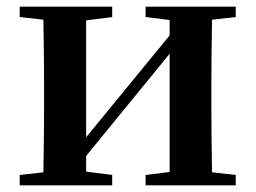

<svg xmlns="http://www.w3.org/2000/svg" viewBox="-20 -555 766 575"><path d="M39 0V-31L110 -39Q112 -153 112 -235V-300Q112 -382 110 -496L39 -504V-535H316V-504L238 -494V-144L488 -449V-495L416 -504V-535H686V-504L615 -496Q613 -382 613 -300V-235Q613 -153 615 -39L686 -31V0H416V-31L488 -40V-394L238 -88V-41L316 -31V0Z"/></svg>

Font: GenRyuMin TW B
Style: Regular
Weight: 700
Version: Version 1.501;PS 1;hotconv 16.6.51;makeotf.lib2.5.65220